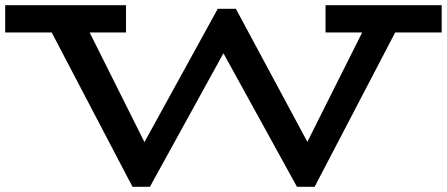

<svg xmlns="http://www.w3.org/2000/svg" viewBox="-30 -706 1720 739"><path d="M1670 -581H1491L1181 13H1113L830 -501L547 13H480L169 -581H-10V-686H455V-581H315L526 -159L808 -672H878L1153 -160L1364 -581H1223V-686H1670Z"/></svg>

Font: BioRhyme Expanded
Style: Bold
Weight: 700
Width: 7
Designer: Aoife Mooney
Foundry: Aoife Mooney Type
Version: Version 1.000